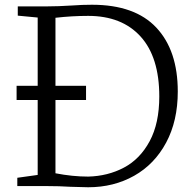

<svg xmlns="http://www.w3.org/2000/svg" viewBox="-20 -785 817 810"><path d="M139 -47V-363H50V-423H139V-711L55 -719V-758H176Q225 -758 287 -762Q326 -765 368 -765Q549 -765 639.5 -668.5Q730 -572 730 -399Q730 -275 681 -183.5Q632 -92 546 -43.5Q460 5 352 5Q331 5 277 3Q231 0 177 0H53V-35ZM352 -40Q435 -42 503 -78Q571 -114 611.5 -189.5Q652 -265 652 -378Q652 -544 573 -631Q494 -718 352 -718Q284 -718 214 -710V-423H343V-363H214V-54Q286 -40 352 -40Z"/></svg>

Font: Martel Light
Style: Regular
Weight: 300
Designer: Dan Reynolds
Foundry: Dan Reynolds
Version: Version 1.001; ttfautohint (v1.1) -l 5 -r 5 -G 72 -x 0 -D la